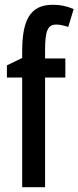

<svg xmlns="http://www.w3.org/2000/svg" viewBox="-20 -785 329 805"><path d="M254 -460V-540H169V-574C169 -656 180 -682 216 -682C231 -682 248 -678 266 -672L289 -747C257 -760 233 -765 201 -765C104 -765 73 -697 73 -569V-542L9 -511V-460H73V0H169V-460Z"/></svg>

Font: Noto Sans Lao ExtraCondensed Medium
Style: Regular
Weight: 500
Width: 2
Designer: Monotype Design Team
Foundry: Monotype Imaging Inc.
Version: Version 2.003